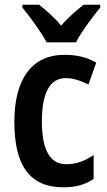

<svg xmlns="http://www.w3.org/2000/svg" viewBox="-20 -786 455 816"><path d="M178 -606H303C325 -650 374 -715 406 -754V-766H335C304 -740 272 -715 240 -677C210 -713 173 -745 146 -766H75V-754C108 -714 156 -648 178 -606ZM249 10C300 10 341 0 378 -26V-127C340 -102 306 -88 261 -88C193 -88 158 -149 158 -269C158 -391 191 -454 260 -454C290 -454 321 -444 356 -427L389 -520C356 -539 314 -553 254 -553C113 -553 41 -447 41 -268C41 -79 109 10 249 10Z"/></svg>

Font: Noto Sans Telugu Condensed SemiBold
Style: Regular
Weight: 600
Width: 3
Designer: Jelle Bosma - Monotype Design Team
Foundry: Monotype Imaging Inc.
Version: Version 2.005